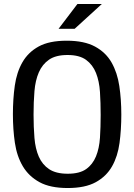

<svg xmlns="http://www.w3.org/2000/svg" viewBox="-20 -936 677 967"><path d="M321 11Q233 11 179 -18.5Q125 -48 95 -98.5Q65 -149 55 -216.5Q45 -284 45 -361Q45 -437 54.5 -504.5Q64 -572 93 -622.5Q122 -673 175 -702Q228 -731 316 -731Q404 -731 458.5 -701.5Q513 -672 542 -621Q571 -570 581 -502.5Q591 -435 591 -359Q591 -283 582 -216Q573 -149 544.5 -98.5Q516 -48 462.5 -18.5Q409 11 321 11ZM321 -61Q381 -61 414 -84.5Q447 -108 463.5 -148.5Q480 -189 483.5 -242.5Q487 -296 487 -357Q487 -418 483.5 -472.5Q480 -527 463.5 -568.5Q447 -610 413.5 -634.5Q380 -659 320 -659Q261 -659 227 -635.5Q193 -612 175.5 -571.5Q158 -531 153.5 -476.5Q149 -422 149 -359Q149 -296 153.5 -241.5Q158 -187 175.5 -147Q193 -107 227.5 -84Q262 -61 321 -61ZM370 -916H493L356 -791H275Z"/></svg>

Font: Hermeneus One
Style: Regular
Weight: 400
Designer: Rodrigo Fuenzalida, Pablo Impallari
Foundry: Pablo Impallari, Rodrigo Fuenzalida
Version: Version 1.002; ttfautohint (v0.93) -l 8 -r 50 -G 200 -x 14 -